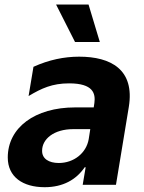

<svg xmlns="http://www.w3.org/2000/svg" viewBox="-20 -797 623 828"><path d="M303.6 -615.8H410.5L361.9 -777.3H221.9ZM172.6 10.3C251.4 10.3 308.6 -22 345.2 -75.6H349.4L336.6 0H480.1L535.5 -335.9C561.8 -497.2 458.1 -552.6 321.4 -552.6C256.7 -552.6 191.1 -539.1 124.3 -508.9L103.3 -382.8C159.1 -416.2 205.3 -437.5 278.1 -437.5C382.1 -437.5 392.4 -393.8 387.1 -353.3L384.2 -333.8H303.6C130.7 -333.8 13.5 -246.8 13.5 -117.9C13.5 -34.1 78.1 10.3 172.6 10.3ZM233.7 -94.1C190.3 -94.1 161.2 -112.6 161.6 -146.7C161.2 -196.7 211.6 -240.1 295.8 -240.1H369.3L362.6 -197.1C352.3 -136.7 298.3 -94.1 233.7 -94.1Z"/></svg>

Font: TID UI
Style: Bold Italic
Weight: 700
Italic angle: -9.39999°
Designer: The TID Project Authors
Foundry: Bakken & Bæck
Version: Version 1.001;hotconv 1.0.109;makeotfexe 2.5.65596